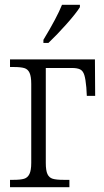

<svg xmlns="http://www.w3.org/2000/svg" viewBox="-20 -785 436 805"><path d="M162 -618Q219 -712 240 -765H315V-755Q299 -729 258 -683Q217 -637 183 -605H162ZM22 -31H37Q66 -31 81 -35.5Q96 -40 103.5 -55.5Q111 -71 111 -102V-433Q111 -464 104 -479.5Q97 -495 82 -499.5Q67 -504 38 -504H22V-536H378L379 -383H344L342 -418Q339 -453 333.5 -470.5Q328 -488 316 -494Q304 -500 281 -500H172V-102Q172 -70 179 -55Q186 -40 201 -35.5Q216 -31 246 -31H271V0H22Z"/></svg>

Font: Noto Serif NarrowLight
Style: Regular
Weight: 300
Width: 4
Designer: Monotype Design Team
Foundry: Monotype Imaging Inc.
Version: Version 1.001